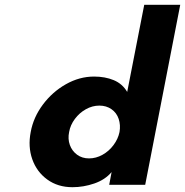

<svg xmlns="http://www.w3.org/2000/svg" viewBox="-20 -770 771 800"><path d="M108 -220Q119 -281 158.5 -334Q198 -387 254.5 -419Q311 -451 372 -451Q418 -451 454 -436Q490 -421 510 -387L581 -750H731L585 0H435L445 -53Q418 -21 373 -5.5Q328 10 282 10Q221 10 177 -22Q133 -54 114.5 -106.5Q96 -159 108 -220ZM478 -220Q483 -249 474.5 -274.5Q466 -300 444.5 -315Q423 -330 394 -330Q365 -330 338 -315Q311 -300 292 -274.5Q273 -249 268 -220Q262 -191 271 -166Q280 -141 301 -125.5Q322 -110 351 -110Q380 -110 407 -125Q434 -140 453 -165.5Q472 -191 478 -220Z"/></svg>

Font: Teachers[wght] Italic
Style: Regular
Weight: 400
Designer: Alfredo Marco Pradil & Chank Diesel
Version: Version 1.000;Glyphs 3.1.2 (3151)